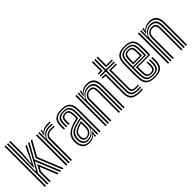

<svg xmlns="http://www.w3.org/2000/svg" viewBox="114 -1744 2698 2698"><g transform="rotate(-45 1463.0 -395.5)"><path d="M97 0V-800H120V-555L114.2 -249.8H125.8L289.5 -546.8L317.5 -600H344.2L220.5 -378L374.5 0H349.5L206 -353.5L120 -204.8V0ZM51.2 0V-800H74.2V0ZM129 -304.2 143 -566.8V-800H165.8V-578.5L148.2 -369.8H155.8L250.5 -571.2L264 -600H290.8L270.8 -560.2L137.8 -304.2ZM399 0 246.2 -376 371 -600H397.8L271.8 -374.2L423.8 0ZM143 0V-198.5L202.2 -302.2L324.8 0H300.2L198.2 -251.2L165.8 -192.2V0Z M554.2 -516.5 565.8 -578.5V-600H588.5L588.8 -593.2L574 -553.5H578.2Q597.5 -578 633.1 -590.4Q668.8 -602.8 703 -602.8Q711.5 -602.8 724.4 -602.2Q737.2 -601.8 746.5 -600.8V-581Q739 -582 726.8 -582.5Q714.5 -583 704 -583Q657.2 -583 619.6 -567.1Q582 -551.2 559.2 -516.5ZM520 0V-600H542.8L543 -542L538.2 -468.5H543.8Q563.2 -516.5 602.4 -539.8Q641.5 -563 692.2 -563Q705.5 -563 722.8 -562.4Q740 -561.8 746.5 -561V-541.2Q738 -542 719.6 -542.5Q701.2 -543 687.5 -543Q643 -543 610.8 -525Q578.5 -507 561 -478.2Q543.5 -449.5 543.5 -417.2V0ZM474.2 0V-600H497.2V0ZM566 0V-419Q566 -467.2 599 -494.1Q632 -521 677.8 -521Q694.2 -521 713.2 -521Q732.2 -521 746.5 -520.8V-500.8Q732.8 -501 713 -501.1Q693.2 -501.2 677.8 -501.2Q641.8 -501.2 615.9 -481.9Q590 -462.5 590 -421.2V0Z M1134.2 0V-432.5Q1134.2 -513.2 1101.1 -551.9Q1068 -590.5 985.8 -590.5Q909.8 -590.5 872.2 -560.4Q834.8 -530.2 831.8 -457Q831 -438 831.1 -419Q831.2 -400 832.5 -380.5H810Q808.5 -401.8 808.2 -419.2Q808 -436.8 809 -458Q812.2 -539.2 853.9 -574Q895.5 -608.8 985.8 -608.8Q1081.5 -608.8 1119.4 -565.6Q1157.2 -522.5 1157.2 -432.5V0ZM1088.5 0.2V-58.2L1092.5 -132H1087.5Q1067.8 -83.8 1030.1 -55.4Q992.5 -27 941 -27.2Q898.2 -27.2 870.6 -54Q843 -80.8 839 -127.2Q837.5 -146.8 838.8 -166.8Q842.5 -219.5 869.1 -249.8Q895.8 -280 949.5 -300.2Q974.2 -309.5 1014.5 -319.9Q1054.8 -330.2 1088.5 -336.2V-432.5Q1088.5 -491.8 1066.1 -522.8Q1043.8 -553.8 985.8 -553.8Q932.5 -553.8 906.1 -530.6Q879.8 -507.5 877.5 -455Q877 -440.2 876.9 -420.6Q876.8 -401 878 -380.5H855.2Q854 -400.8 854 -420.5Q854 -440.2 854.5 -455.5Q857.2 -517 888 -544.5Q918.8 -572 985.8 -572Q1055.5 -572 1083.4 -537.5Q1111.2 -503 1111.2 -432.5V0.2ZM928 8.8Q871.2 8.8 835.1 -25.4Q799 -59.5 793.2 -123.8Q791.5 -147.5 793 -170.8Q797.8 -231 830.6 -269.1Q863.5 -307.2 933.8 -335.2Q958.5 -345.2 982.9 -352.8Q1007.2 -360.2 1042.8 -368V-432.5Q1042.8 -472 1030.2 -494.5Q1017.8 -517 985.8 -517Q954 -517 939.2 -500.2Q924.5 -483.5 923.2 -452.5Q922.8 -443.2 922.6 -422.5Q922.5 -401.8 923.5 -380.5H900.8Q899.8 -402.8 899.9 -422.1Q900 -441.5 900.5 -454.5Q902 -495 922.4 -515.2Q942.8 -535.5 985.8 -535.5Q1031 -535.5 1048.2 -508.5Q1065.5 -481.5 1065.5 -432.5V-352.2Q1033.2 -345 1000.5 -336.1Q967.8 -327.2 941.8 -317.8Q821.5 -273.5 815.8 -168.8Q815.2 -159 815.2 -147.5Q815.2 -136 816.2 -125.8Q820.5 -72.5 851.6 -40.8Q882.8 -9 934.8 -9Q981.5 -9 1015.2 -28.8Q1049 -48.5 1071.8 -83.8H1077L1067.8 -21.8V0H1045L1044.8 -7L1057.5 -47H1053.2Q1007.8 8.8 928 8.8ZM948.5 -45.2Q990.5 -45.2 1021.9 -65.5Q1053.2 -85.8 1070.5 -117.4Q1087.8 -149 1087.8 -183.2V-317.5Q1055.5 -311.8 1018.5 -302Q981.5 -292.2 957 -282.5Q911.2 -263.5 888.8 -236.1Q866.2 -208.8 861.5 -163Q860 -145.8 861.8 -129Q866.5 -91.5 888.4 -68.4Q910.2 -45.2 948.5 -45.2ZM953.8 -65Q923.2 -65 905.2 -84Q887.2 -103 884.5 -131.2Q883.2 -147.2 884.2 -161.8Q887.5 -201.5 906.8 -225Q926 -248.5 964.8 -264.8Q990.2 -275.2 1013.5 -282.1Q1036.8 -289 1064.8 -294.8V-181.2Q1064.8 -134 1033.5 -99.5Q1002.2 -65 953.8 -65ZM956.8 -82.8Q992 -82.8 1016.9 -110.9Q1041.8 -139 1041.8 -179.2V-271.8Q1006.8 -262 972.5 -247.2Q939.2 -232.5 924.1 -212.8Q909 -193 907.2 -160.8Q906.5 -152.2 906.8 -145.6Q907 -139 907.5 -133Q909.5 -113.8 922.2 -98.2Q935 -82.8 956.8 -82.8Z M1612.5 0V-435.2Q1612.5 -455.5 1609.2 -481.8Q1606 -508 1593.8 -532.6Q1581.5 -557.2 1555.1 -573.2Q1528.8 -589.2 1482.5 -589.2Q1436 -589.2 1400.6 -570.4Q1365.2 -551.5 1342.2 -516.5H1337L1346.8 -600H1369.5L1369.8 -590.5L1356.2 -553.5H1361.2Q1385.5 -582.5 1417.4 -595.8Q1449.2 -609 1489.5 -609Q1541.5 -609 1571 -591Q1600.5 -573 1614.2 -545.6Q1628 -518.2 1631.6 -489.5Q1635.2 -460.8 1635.2 -439.5V0ZM1257.2 0V-600H1280.2V0ZM1303 0V-600H1325.8L1321.5 -468.5H1326.8Q1346.2 -516.8 1385.1 -543.2Q1424 -569.8 1475.8 -569.2Q1535 -569 1562.4 -534.9Q1589.8 -500.8 1589.8 -434V0H1566.8V-431.2Q1566.8 -490.5 1543.2 -520.1Q1519.8 -549.8 1468 -549.8Q1425.5 -549.8 1393.6 -530.9Q1361.8 -512 1344 -481.8Q1326.2 -451.5 1326.2 -417.2V0ZM1349 0V-419Q1349 -466.2 1381.4 -497.1Q1413.8 -528 1462.2 -528Q1500.8 -528 1518 -510.8Q1535.2 -493.5 1539.8 -469.9Q1544.2 -446.2 1544.2 -427.2V0H1521.2V-426Q1521.2 -443.8 1517.8 -462.8Q1514.2 -481.8 1501 -495Q1487.8 -508.2 1459 -508.2Q1424 -508.2 1398.6 -485Q1373.2 -461.8 1373 -421.2L1371.8 0Z M1941.8 -30.5Q1867.2 -30.5 1834.8 -57.6Q1802.2 -84.8 1802.2 -147V-540.5H1702.2V-560.2H1802.2V-770H1825.2V-560.2H1983.5V-540.5H1825.2V-147Q1825.2 -95 1852.2 -72.6Q1879.2 -50.2 1941.8 -50.2Q1969.2 -50.2 1994.8 -53.2V-34Q1975.5 -30.5 1941.8 -30.5ZM1702.2 -580.2V-600H1756.5V-770H1779.5V-580.2ZM1848.2 -580.2V-770H1871V-600H1983.5V-580.2ZM1941.8 8.8Q1842.5 8.8 1799.5 -27.5Q1756.5 -63.8 1756.5 -147V-501H1702.2V-520.8H1779.5V-147Q1779.5 -74 1817.1 -42.5Q1854.8 -11 1941.8 -11Q1969.2 -11 1994.8 -15V4.2Q1974.8 8.8 1941.8 8.8ZM1941.8 -70Q1891.8 -70 1870 -87.9Q1848.2 -105.8 1848.2 -147V-520.8H1983.5V-501H1871V-147Q1871 -116.2 1887.5 -102.9Q1904 -89.5 1941.8 -89.5Q1957 -89.5 1970.2 -90Q1983.5 -90.5 1994.8 -92V-72.8Q1973.8 -70 1941.8 -70Z M2237.2 8.8Q2146 8.8 2103.2 -26.5Q2060.5 -61.8 2056 -145Q2053.8 -189.8 2053.2 -247.8Q2052.8 -305.8 2053.5 -361.1Q2054.2 -416.5 2056 -453.5Q2061 -537.8 2103.5 -573.2Q2146 -608.8 2235.8 -608.8Q2325 -608.8 2366.5 -574.1Q2408 -539.5 2411.8 -457.2Q2412.2 -449.8 2412.5 -427.9Q2412.8 -406 2412.9 -377.1Q2413 -348.2 2412.5 -318.6Q2412 -289 2410.8 -265.8H2167.8Q2168 -232.2 2168.5 -204.9Q2169 -177.5 2170.2 -152.2Q2172 -115 2187.6 -99Q2203.2 -83 2237.2 -83Q2266.5 -83 2281 -98.1Q2295.5 -113.2 2297.5 -150.5Q2298.2 -165.8 2298.2 -185Q2298.2 -204.2 2297 -221.5H2320Q2321 -203.2 2321 -183.4Q2321 -163.5 2320.5 -149.5Q2318.2 -104 2298.8 -84.2Q2279.2 -64.5 2237.2 -64.5Q2191.5 -64.5 2170.6 -84.6Q2149.8 -104.8 2147.2 -151Q2146 -181.2 2145.4 -215.8Q2144.8 -250.2 2144.5 -284.2H2388.8Q2389.8 -316.8 2389.9 -353Q2390 -389.2 2389.8 -417.9Q2389.5 -446.5 2389 -456.2Q2385.5 -528.2 2350 -559.4Q2314.5 -590.5 2235.8 -590.5Q2157.8 -590.5 2120.4 -558.8Q2083 -527 2078.8 -451.8Q2077.5 -427 2076.8 -389Q2076 -351 2076 -307.8Q2076 -264.5 2076.6 -222.4Q2077.2 -180.2 2078.8 -147.2Q2082.5 -74.2 2119 -41.9Q2155.5 -9.5 2237.2 -9.5Q2314.5 -9.5 2350 -41.2Q2385.5 -73 2389 -146.2Q2389.8 -161.8 2389.8 -183.1Q2389.8 -204.5 2388.2 -221.5H2411.2Q2412.8 -204.5 2412.6 -183.2Q2412.5 -162 2411.8 -145.5Q2407.8 -62.8 2367.1 -27Q2326.5 8.8 2237.2 8.8ZM2237.2 -28Q2167.8 -28 2136.4 -56.1Q2105 -84.2 2101.8 -148Q2100.2 -178.8 2099.5 -219.6Q2098.8 -260.5 2098.9 -303.5Q2099 -346.5 2099.6 -385Q2100.2 -423.5 2101.5 -449.8Q2105.5 -518.2 2138.2 -545.1Q2171 -572 2235.8 -572Q2302.2 -572 2332.6 -545.1Q2363 -518.2 2366 -455.8Q2366.5 -446.8 2366.8 -422.4Q2367 -398 2367 -366.1Q2367 -334.2 2366 -302.8H2121.8Q2121.8 -260.2 2122.4 -220Q2123 -179.8 2124.5 -150.2Q2127.5 -93.8 2153.9 -70Q2180.2 -46.2 2237.2 -46.2Q2288.5 -46.2 2314.5 -68.6Q2340.5 -91 2343.2 -147.5Q2344 -163 2344 -183Q2344 -203 2342.8 -221.5H2365.5Q2367 -203.5 2366.9 -183.5Q2366.8 -163.5 2366 -147Q2363 -83.2 2333 -55.6Q2303 -28 2237.2 -28ZM2121.8 -321.2H2343.8Q2344.5 -362.5 2344.1 -401.5Q2343.8 -440.5 2343.2 -454.8Q2340.8 -507.5 2315.8 -530.6Q2290.8 -553.8 2235.8 -553.8Q2180.8 -553.8 2154.2 -529.9Q2127.8 -506 2124.5 -448.5Q2123.2 -424.5 2122.6 -390.4Q2122 -356.2 2121.8 -321.2ZM2145 -339.8Q2145 -360.8 2145.8 -393.5Q2146.5 -426.2 2147.2 -447.2Q2150 -495.5 2171.1 -515.5Q2192.2 -535.5 2235.8 -535.5Q2278.8 -535.5 2298.5 -516.5Q2318.2 -497.5 2320.2 -454.2Q2321 -440.8 2321.1 -407.5Q2321.2 -374.2 2320.8 -339.8ZM2168 -358.2H2298Q2298.5 -388.8 2298.1 -416.4Q2297.8 -444 2297.5 -452.2Q2296 -486 2282 -501.5Q2268 -517 2235.8 -517Q2202.2 -517 2187.2 -500.1Q2172.2 -483.2 2170.2 -446.2Q2169.2 -424.8 2168.8 -403.5Q2168.2 -382.2 2168 -358.2Z M2854.2 0V-435.2Q2854.2 -455.5 2851 -481.8Q2847.8 -508 2835.5 -532.6Q2823.2 -557.2 2796.9 -573.2Q2770.5 -589.2 2724.2 -589.2Q2677.8 -589.2 2642.4 -570.4Q2607 -551.5 2584 -516.5H2578.8L2588.5 -600H2611.2L2611.5 -590.5L2598 -553.5H2603Q2627.2 -582.5 2659.1 -595.8Q2691 -609 2731.2 -609Q2783.2 -609 2812.8 -591Q2842.2 -573 2856 -545.6Q2869.8 -518.2 2873.4 -489.5Q2877 -460.8 2877 -439.5V0ZM2499 0V-600H2522V0ZM2544.8 0V-600H2567.5L2563.2 -468.5H2568.5Q2588 -516.8 2626.9 -543.2Q2665.8 -569.8 2717.5 -569.2Q2776.8 -569 2804.1 -534.9Q2831.5 -500.8 2831.5 -434V0H2808.5V-431.2Q2808.5 -490.5 2785 -520.1Q2761.5 -549.8 2709.8 -549.8Q2667.2 -549.8 2635.4 -530.9Q2603.5 -512 2585.8 -481.8Q2568 -451.5 2568 -417.2V0ZM2590.8 0V-419Q2590.8 -466.2 2623.1 -497.1Q2655.5 -528 2704 -528Q2742.5 -528 2759.8 -510.8Q2777 -493.5 2781.5 -469.9Q2786 -446.2 2786 -427.2V0H2763V-426Q2763 -443.8 2759.5 -462.8Q2756 -481.8 2742.8 -495Q2729.5 -508.2 2700.8 -508.2Q2665.8 -508.2 2640.4 -485Q2615 -461.8 2614.8 -421.2L2613.5 0Z"/></g></svg>

Font: Big Shoulders Inline Text
Style: Bold
Weight: 700
Designer: Patric King
Foundry: XO Type Co
Version: Version 1.000